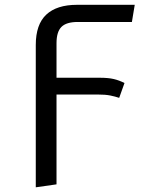

<svg xmlns="http://www.w3.org/2000/svg" viewBox="-20 -560 655 798"><path d="M475.4 -153.3Q458.5 -159 438.2 -163.1Q417.9 -167.2 384.6 -167.2H214.9V206.2L128.7 218.5V-372.8Q128.7 -458.5 172.3 -499.2Q215.9 -540 300 -540H540L528.2 -468.7H303.1Q255.9 -468.7 235.4 -448.2Q214.9 -427.7 214.9 -380.5V-236.9H392.8Q430.3 -236.9 452.8 -231.5Q475.4 -226.2 497.4 -214.9Z"/></svg>

Font: FiraCode Nerd Font Mono
Style: Regular
Weight: 400
Monospace: yes
Designer: Carrois Corporate, Edenspiekermann AG, Nikita Prokopov
Foundry: Carrois Corporate, Edenspiekermann AG, Nikita Prokopov
Version: Version 6.002;Nerd Fonts 3.4.0